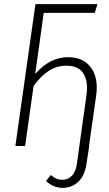

<svg xmlns="http://www.w3.org/2000/svg" viewBox="-20 -704 528 926"><path d="M308.1 -428.2Q382.8 -428.2 419.2 -377.4Q455.6 -326.7 443.8 -243.2L409.2 0H410.2L397 86.9Q388.7 143.1 357.7 172.6Q326.7 202.1 282.2 202.1Q237.3 202.1 202.1 168.9L225.1 140.1Q239.7 151.9 251.5 157.5Q263.2 163.1 280.8 163.1Q307.6 163.1 326.7 143.6Q345.7 124 351.1 84L362.8 0L397 -244.1Q406.2 -311 382.6 -349.1Q358.9 -387.2 299.8 -387.2Q254.9 -387.2 216.8 -363.3Q178.7 -339.4 142.1 -290L101.1 0H54.2L150.9 -684.1H450.2L437 -642.1H190.9L149.9 -347.2Q220.2 -428.2 308.1 -428.2Z"/></svg>

Font: Fira Sans Compressed ExtraLight
Style: Italic
Weight: 250
Width: 3
Italic angle: -8°
Designer: Carrois Corporate & Edenspiekermann AG
Foundry: Carrois Corporate GbR & Edenspiekermann AG
Version: Version 4.203;PS 004.203;hotconv 1.0.88;makeotf.lib2.5.64775